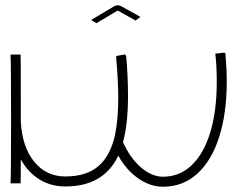

<svg xmlns="http://www.w3.org/2000/svg" viewBox="-20 -707 901 729"><path d="M841 -398Q841 -277 812 -186.5Q783 -96 728.5 -47Q674 2 599 2Q550 2 504.5 -30Q459 -62 429 -116Q374 1 228 1Q173 1 129.5 -26Q86 -53 59 -102Q59 -16 58 -11H20Q22 -31 22 -253Q22 -474 20 -500H58Q59 -492 59 -348V-245Q64 -150 109.5 -93.5Q155 -37 228 -37Q309 -37 354.5 -77Q400 -117 417 -196Q429 -256 429 -335Q429 -399 421 -489Q421 -491 422 -493Q423 -495 425 -495L452 -500Q454 -501 456 -499Q458 -497 459 -495Q466 -419 466 -342Q466 -235 447 -168Q473 -108 514.5 -72Q556 -36 599 -36Q662 -36 708 -80Q754 -124 778.5 -205Q803 -286 803 -395Q803 -454 798 -499Q796 -504 802 -504L830 -507Q835 -507 836 -503Q841 -441 841 -398ZM495 -629 427 -667 346 -619 326 -631 413 -683Q421 -687 427 -687Q433 -687 439 -684L513 -643Z"/></svg>

Font: Vibes
Style: Regular
Weight: 400
Designer: AbdElmomen Kadhim
Version: Version 1.100